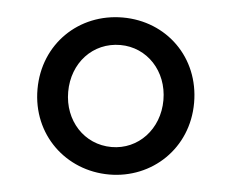

<svg xmlns="http://www.w3.org/2000/svg" viewBox="-38 -798 579 480"><g transform="rotate(5 251.5 -558.0)"><path d="M252 -361C359 -361 448 -443 448 -558C448 -672 362 -755 252 -755C142 -755 55 -672 55 -558C55 -444 143 -361 252 -361ZM132 -558C132 -631 183 -686 252 -686C319 -686 371 -631 371 -558C371 -485 319 -430 252 -430C183 -430 132 -486 132 -558Z"/></g></svg>

Font: Mluvka
Style: Regular
Weight: 400
Designer: Modified by Jiří Krblich, Original typeface by Gumpita Rahayu
Foundry: Gumpita Rahayu & Jiří Krblich
Version: Version 2.000;Glyphs 3.1.1 (3134)